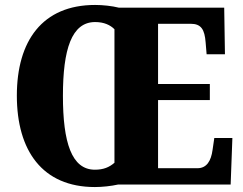

<svg xmlns="http://www.w3.org/2000/svg" viewBox="-20 -745 980 775"><path d="M363 10C393 10 429 6 456 0H911L918 -188H845L838 -140C832 -95 814 -66 777 -66H618V-341H827V-406H618V-649H750C792 -649 806 -626 810 -574L814 -526H888L885 -714H460C432 -721 395 -725 364 -725C151 -725 48 -580 48 -359C48 -137 151 10 363 10ZM363 -60C269 -60 234 -170 234 -358C234 -546 269 -656 364 -656C400 -656 425 -644 442 -627V-88C421 -70 398 -60 363 -60Z"/></svg>

Font: Noto Serif Sinhala Condensed Black
Style: Regular
Weight: 900
Width: 3
Designer: Jelle Bosma - Monotype Design Team
Foundry: Monotype Imaging Inc.
Version: Version 2.007